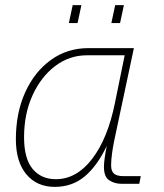

<svg xmlns="http://www.w3.org/2000/svg" viewBox="-20 -718 640 750"><path d="M194 12Q124 12 83 -37Q42 -86 42 -174Q42 -277 78.5 -357.5Q115 -438 179 -484Q243 -530 325 -530H503L426 -168Q421 -144 417.5 -117.5Q414 -91 414 -72Q414 -50 425 -40Q436 -30 462 -30H530L524 0H455Q428 0 407 -13.5Q386 -27 386 -66Q386 -80 389 -101.5Q392 -123 397 -148Q360 -70 311 -29Q262 12 194 12ZM198 -18Q279 -18 340 -97.5Q401 -177 429 -316L467 -502H319Q251 -502 195.5 -460Q140 -418 107 -345.5Q74 -273 74 -182Q74 -98 107.5 -58Q141 -18 198 -18ZM249 -628 264 -698H298L283 -628ZM415 -628 430 -698H464L449 -628Z"/></svg>

Font: Geist Mono Thin
Style: Italic
Weight: 100
Italic angle: -12°
Monospace: yes
Designer: Basement.studio, Andrés Briganti, Mateo Zaragoza
Foundry: Basement.studio, Vercel, Andrés Briganti, Guido Ferreyra, Mateo Zaragoza
Version: Version 1.500; ttfautohint (v1.8.4.7-5d5b)